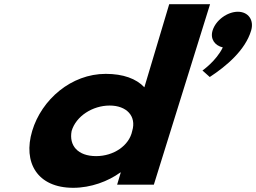

<svg xmlns="http://www.w3.org/2000/svg" viewBox="-20 -880 1221 915"><path d="M133.4 -256C88.5 -106 157.3 15 328.9 15C413.6 15 495.5 -16 553.3 -58H555.5L538.2 0H713.2L981.1 -860H786.4L668 -464C629.4 -505 567.3 -528 483.8 -528C319.8 -528 178.3 -406 133.4 -256ZM1113.6 -824C1063.8 -824 1007.9 -784 992.9 -734C981 -694 1003.6 -663 1041.8 -654C1010.1 -589 944.9 -544 944.9 -544L979.6 -513C1059.2 -565 1148.9 -641 1176.7 -734C1191.7 -784 1163.6 -824 1113.6 -824ZM321.4 -256C342.6 -327 421.7 -377 502.8 -377C582.7 -377 631.4 -327 610.1 -256C595.8 -186 521.7 -136 438.2 -136C351.1 -136 307.9 -186 321.4 -256Z"/></svg>

Font: Hussar
Style: BdSuprExtOblThree
Weight: 700
Foundry: Cannot Into Space Fonts
Version: Version 2.00